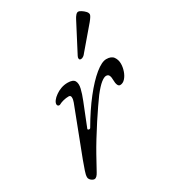

<svg xmlns="http://www.w3.org/2000/svg" viewBox="-170 -750 757 853"><g transform="rotate(-30 209.0 -323.5)"><path d="M60 17Q55 17 49 13.5Q43 10 39 4.5Q35 -1 35 -7Q35 -19 41.5 -37.5Q48 -56 58 -84L150 -324Q155 -337 154.5 -348Q154 -359 144 -359Q130 -359 116.5 -355.5Q103 -352 96 -348Q90 -344 84.5 -346.5Q79 -349 79 -356Q79 -364 86.5 -374Q94 -384 107 -393Q119 -402 135.5 -408Q152 -414 170 -414Q198 -414 205.5 -400Q213 -386 207.5 -362.5Q202 -339 190 -309L145 -196Q141 -189 147.5 -187Q154 -185 157 -190Q197 -259 237.5 -310.5Q278 -362 313 -390.5Q348 -419 371 -419Q397 -419 407.5 -404Q418 -389 418 -369Q418 -351 411.5 -332Q405 -313 393.5 -300.5Q382 -288 368 -288Q360 -288 356 -297.5Q352 -307 352 -323Q352 -338 348 -346.5Q344 -355 333 -355Q323 -355 306.5 -342Q290 -329 265 -297Q254 -282 236 -256Q218 -230 197.5 -198.5Q177 -167 157 -134.5Q137 -102 122 -75Q95 -27 83.5 -5Q72 17 60 17ZM275 -475Q267 -475 266 -481.5Q265 -488 269 -495L344 -639Q349 -649 355.5 -656.5Q362 -664 369 -664Q374 -664 383.5 -658Q393 -652 400.5 -644Q408 -636 408 -628Q408 -624 403.5 -616.5Q399 -609 390 -598L298 -490Q294 -484 287.5 -479.5Q281 -475 275 -475Z"/></g></svg>

Font: EB Garamond
Style: Italic
Weight: 400
Italic angle: -17.2°
Designer: Georg Duffner and Octavio Pardo
Foundry: Georg Duffner
Version: Version 1.001